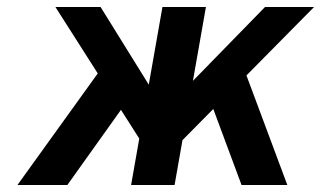

<svg xmlns="http://www.w3.org/2000/svg" viewBox="-20 -531 921 551"><path d="M410.6 -84.8 139 -511H268.6L432.8 -246.4ZM457 -81.6 479.2 -243.2 740.6 -511H881.4ZM30 0 298.6 -373.2 367.8 -272.8 173.2 0ZM356.2 0 446.2 -511H571L481 0ZM673.2 0 571.8 -272.8 665.4 -373.2 804.6 0Z"/></svg>

Font: Overpass
Style: Italic
Weight: 400
Italic angle: -10°
Designer: Delve Withrington, Dave Bailey, Thomas Jockin
Foundry: Delve Fonts LLC
Version: Version 4.000